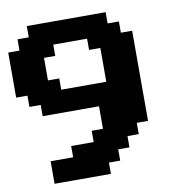

<svg xmlns="http://www.w3.org/2000/svg" viewBox="-93 -962 998 1049"><g transform="rotate(-10 406.0 -437.5)"><path d="M125 0H437.5V-62.5H500V-125H562.5V-187.5H625V-250H687.5V-750H625V-812.5H562.5V-875H125V-812.5H62.5V-750H0V-500H62.5V-437.5H125V-375H437.5V-250H375V-187.5H250V-125H125ZM500 -500H250V-562.5H187.5V-687.5H250V-750H437.5V-687.5H500Z"/></g></svg>

Font: Faithful 32x
Style: Semibold
Weight: 400
Foundry: Faithful Resource Pack
Version: Version 1.0; January 27, 2023